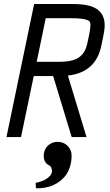

<svg xmlns="http://www.w3.org/2000/svg" viewBox="-20 -704 565 986"><path d="M183.1 262.7H164.6L163.1 234.9Q179.7 232.4 197.8 225.3Q215.8 218.3 231.4 204.3Q247.1 190.4 247.1 173.8Q247.1 170.4 246.1 166.3Q245.1 162.1 243.4 157.7Q241.7 153.3 238.5 149.9Q235.4 146.5 231.4 144.5Q204.6 131.8 204.6 95.2Q204.6 76.7 213.4 60.5Q222.2 44.4 238.8 34.4Q255.4 24.4 275.9 24.4Q306.6 24.4 327.1 44.9Q347.7 65.4 347.7 95.2Q347.7 128.4 338.1 156Q328.6 183.6 312.5 202.6Q296.4 221.7 274.9 235.1Q253.4 248.5 230.5 255.1Q207.5 261.7 183.1 262.7ZM286.6 -386.7Q323.7 -386.7 350.3 -393.8Q377 -400.9 392.3 -414.6Q407.7 -428.2 415.8 -444.1Q423.8 -460 428.7 -482.4L438 -526.4Q444.3 -558.6 444.3 -575.2Q444.3 -589.8 439.2 -594.7Q434.1 -599.6 421.4 -603.5Q396 -610.4 348.1 -610.4H214.8L168.5 -386.7ZM13.2 0 155.3 -683.6H348.1Q407.2 -683.6 440.9 -673.8Q517.6 -652.3 517.6 -574.2Q517.6 -551.8 509.3 -512.2L500 -467.8Q471.7 -332 328.6 -315.9L424.3 0H348.1L252.9 -313.5H153.3L87.9 0Z"/></svg>

Font: Anka/Coder Condensed
Style: Italic
Weight: 400
Width: 4
Italic angle: -12°
Monospace: yes
Version: Version 001.100